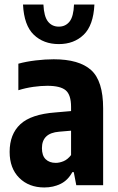

<svg xmlns="http://www.w3.org/2000/svg" viewBox="-20 -817 521 847"><path d="M175.5 10Q107.5 10 65 -32.2Q22.5 -74.5 22.5 -147Q22.5 -225 69.8 -269Q117 -313 224.5 -321L293.5 -327V-345.5Q293.5 -398.5 270 -418.5Q246.5 -438.5 189 -438.5Q160.5 -438.5 126.8 -433.8Q93 -429 61 -419V-536Q95.5 -545.5 137.5 -550.5Q179.5 -555.5 217 -555.5Q329 -555.5 382 -507.8Q435 -460 435 -339V0H316.5L305.5 -57.5H299Q279.5 -21.5 247.2 -5.8Q215 10 175.5 10ZM165 -163.5Q165 -130.5 181.5 -114.5Q198 -98.5 226 -98.5Q242.5 -98.5 260.5 -106Q278.5 -113.5 293.5 -133V-240.5L241 -236Q165 -230 165 -163.5ZM239.5 -622.5Q172 -622.5 129 -663.8Q86 -705 81.5 -797H171.5Q174 -744 191.8 -721.8Q209.5 -699.5 239.5 -699.5Q269 -699.5 286.8 -721.8Q304.5 -744 306.5 -797H396.5Q392 -705 349.2 -663.8Q306.5 -622.5 239.5 -622.5Z"/></svg>

Font: Encode Sans Condensed Condensed
Style: Bold
Weight: 700
Width: 3
Designer: Multiple Designers
Foundry: Impallari Type
Version: Version 3.000; ttfautohint (v1.8.3) -l 8 -r 50 -G 200 -x 14 